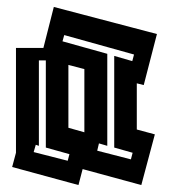

<svg xmlns="http://www.w3.org/2000/svg" viewBox="-20 -530 487 553"><path d="M206 3 15 -49 26 -90V-392H105L135 -510L432 -432L394 -285L374 -290V-157L426 -143L387 3L218 -43ZM289 -375V-110L265 -117L260 -96L357 -71L362 -90L309 -105V-369L361 -354L366 -373L165 -429L160 -411ZM112 -105V-356H92V-110L83 -113L77 -92L175 -67L180 -86ZM177 -162 223 -149V-150V-331L177 -343Z"/></svg>

Font: Blaka Hollow
Style: Regular
Weight: 400
Designer: Mohamed Gaber
Foundry: Kief Type Foundry
Version: Version 1.003; ttfautohint (v1.8.4.7-5d5b)